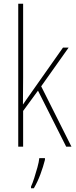

<svg xmlns="http://www.w3.org/2000/svg" viewBox="-20 -780 403 1021"><path d="M103 -368Q103 -329 102.5 -295.5Q102 -262 102 -224Q114 -241 122 -253Q130 -265 141 -280L315 -527H345L199 -321L360 0H332L182 -298L103 -190V0H77V-760H103ZM219 70Q210 106 195 146.5Q180 187 160 221H145V212Q153 195 162 167Q171 139 179 110Q187 81 189 61H219Z"/></svg>

Font: Noto Sans Gurmukhi UI Condensed Thin
Style: Regular
Weight: 100
Width: 3
Designer: Jelle Bosma - Monotype Design Team
Foundry: Monotype Imaging Inc.
Version: Version 2.004; ttfautohint (v1.8.4.7-5d5b)